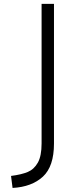

<svg xmlns="http://www.w3.org/2000/svg" viewBox="-20 -720 381 976"><path d="M36.1 174.3Q89.4 167.5 121.3 154.1Q153.3 140.6 172.4 106.7Q191.4 72.8 191.4 9.3V-700.2H254.4V9.8Q254.4 126 198 178Q141.6 230 43.9 235.4Z"/></svg>

Font: Selawik Semilight
Style: Regular
Weight: 300
Designer: Aaron Bell
Foundry: Microsoft Corporation
Version: Version 1.01